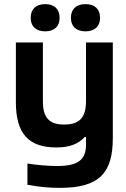

<svg xmlns="http://www.w3.org/2000/svg" viewBox="-20 -706 609 931"><path d="M527 -37V-500H397V-215C397 -137 366 -102 291 -102C217 -102 188 -137 188 -215V-500H57V-211C57 -59 117 9 254 9C322 9 363 -11 391 -42H397V-5C397 64 364 99 258 99C214 99 156 94 113 87V190C174 201 221 205 270 205C463 205 527 132 527 -37ZM129 -618C129 -579 154 -554 199 -554C244 -554 269 -579 269 -618V-621C269 -661 244 -686 199 -686C154 -686 129 -661 129 -621ZM324 -618C324 -579 349 -554 395 -554C439 -554 465 -579 465 -618V-621C465 -661 440 -686 395 -686C349 -686 324 -661 324 -621Z"/></svg>

Font: LT Wave Alt Bold
Style: Regular
Weight: 700
Designer: Daniel Lyons
Version: Version 2.5 (Glyphs App)